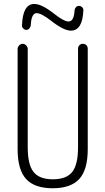

<svg xmlns="http://www.w3.org/2000/svg" viewBox="-20 -955 540 984"><path d="M362.3 -903.3Q363.3 -912.1 369.6 -918.5Q376 -924.8 384.8 -924.8Q393.6 -924.8 400.9 -918Q408.2 -911.1 407.2 -902.3Q403.3 -798.8 343.8 -797.9Q306.6 -797.9 243.2 -847.7Q191.4 -887.7 168 -887.7Q140.6 -887.7 137.7 -825.2Q136.7 -816.4 130.4 -809.1Q124 -801.8 115.2 -801.8Q106.4 -801.8 99.1 -809.1Q91.8 -816.4 92.8 -825.2Q96.7 -935.5 156.2 -934.6Q193.4 -934.6 255.9 -885.7Q307.6 -844.7 332 -844.7Q359.4 -845.7 362.3 -903.3ZM70.3 -190.4V-704.1Q70.3 -713.9 78.1 -722.2Q85.9 -730.5 96.2 -730.5Q106.4 -730.5 114.3 -722.2Q122.1 -713.9 122.1 -704.1V-200.2Q122.1 -111.3 151.9 -73.7Q181.6 -36.1 251 -36.1Q320.3 -36.1 350.1 -73.7Q379.9 -111.3 379.9 -200.2V-705.1Q379.9 -715.8 386.7 -723.1Q393.6 -730.5 404.8 -730.5Q416 -730.5 422.9 -723.1Q429.7 -715.8 429.7 -705.1V-190.4Q429.7 -85 386.2 -37.6Q342.8 9.8 250 9.8Q157.2 9.8 113.8 -37.6Q70.3 -85 70.3 -190.4Z"/></svg>

Font: Rounded-L Mgen+ 1m light
Style: Regular
Weight: 200
Designer: [Source Han Sans]
Ryoko NISHIZUKA  (kana & ideographs); Paul D. Hunt (Latin, Greek & Cyrillic); Wenlong ZHANG  (bopomofo
Version: Version 1.059.20150602